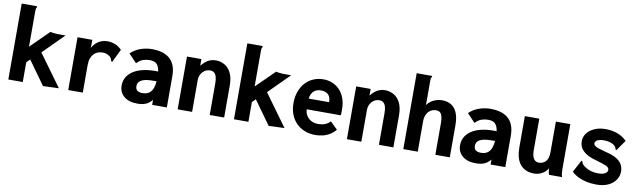

<svg xmlns="http://www.w3.org/2000/svg" viewBox="-41 -1168 5582 1676"><g transform="rotate(10 2750.0 -330.5)"><path d="M206 -205 176 -175V0H48V-673H175H184V-663Q179 -657 177.5 -650Q176 -643 176 -626V-313L338 -473Q346 -471 356 -469.5Q366 -468 376 -467Q386 -466 395 -465.5Q404 -465 410 -465H473L291 -283L496 -1L356 4Z M579 -468H710L709 -338L695 -345Q698 -375 711 -399.5Q724 -424 744.5 -442Q765 -460 789.5 -469.5Q814 -479 840 -479Q880 -479 912 -466Q944 -453 971 -425L918 -317L915 -309L905 -313Q902 -321 899.5 -330Q897 -339 886 -351Q872 -361 856 -368Q840 -375 821 -375Q797 -375 776.5 -367.5Q756 -360 741 -344Q726 -328 717 -303.5Q708 -279 708 -244V0H579Z M1193 12Q1117 12 1074 -24.5Q1031 -61 1031 -120Q1031 -158 1047.5 -189.5Q1064 -221 1097.5 -245Q1131 -269 1182 -282.5Q1233 -296 1301 -296Q1307 -296 1317 -295.5Q1327 -295 1339 -295Q1351 -295 1361 -294L1364 -208Q1356 -209 1343.5 -209Q1331 -209 1318 -209Q1305 -209 1297 -209Q1255 -209 1228.5 -203.5Q1202 -198 1186.5 -188Q1171 -178 1165 -165Q1159 -152 1159 -137Q1159 -124 1163.5 -113.5Q1168 -103 1176 -97.5Q1184 -92 1195.5 -89Q1207 -86 1220 -86Q1247 -86 1267 -95Q1287 -104 1300.5 -123.5Q1314 -143 1320.5 -173.5Q1327 -204 1327 -246Q1327 -301 1316 -330Q1305 -359 1285 -370Q1265 -381 1235 -381Q1204 -381 1176.5 -371.5Q1149 -362 1121 -333L1050 -408Q1092 -447 1141.5 -463Q1191 -479 1240 -479Q1283 -479 1321.5 -469Q1360 -459 1389.5 -436.5Q1419 -414 1436 -374.5Q1453 -335 1453 -276V0H1323V-44Q1310 -29 1296.5 -18Q1283 -7 1267 -0.5Q1251 6 1233 9Q1215 12 1193 12Z M1549 0V-468H1677V-409Q1694 -430 1712 -445.5Q1730 -461 1753 -470Q1776 -479 1804 -479Q1845 -479 1881 -459Q1917 -439 1939 -395.5Q1961 -352 1961 -282V0H1833V-281Q1833 -316 1826 -339Q1819 -362 1805 -373Q1791 -384 1770 -384Q1752 -384 1735.5 -377Q1719 -370 1706 -356.5Q1693 -343 1685 -324.5Q1677 -306 1677 -282V0Z M2206 -205 2176 -175V0H2048V-673H2175H2184V-663Q2179 -657 2177.5 -650Q2176 -643 2176 -626V-313L2338 -473Q2346 -471 2356 -469.5Q2366 -468 2376 -467Q2386 -466 2395 -465.5Q2404 -465 2410 -465H2473L2291 -283L2496 -1L2356 4Z M2770 12Q2720 12 2677 -4.5Q2634 -21 2602.5 -52Q2571 -83 2553 -128Q2535 -173 2535 -230Q2535 -288 2552.5 -334.5Q2570 -381 2600 -413Q2630 -445 2670.5 -462Q2711 -479 2758 -479Q2799 -479 2835.5 -464.5Q2872 -450 2900.5 -421Q2929 -392 2945.5 -349Q2962 -306 2962 -250Q2962 -239 2962 -223Q2962 -207 2961 -196H2658Q2660 -168 2670.5 -147.5Q2681 -127 2697.5 -113.5Q2714 -100 2734.5 -93.5Q2755 -87 2776 -87Q2797 -87 2815.5 -90.5Q2834 -94 2851.5 -103Q2869 -112 2885 -129L2949 -66Q2926 -39 2898 -21.5Q2870 -4 2837.5 4Q2805 12 2770 12ZM2659 -291H2840Q2840 -313 2834.5 -330Q2829 -347 2817.5 -358Q2806 -369 2790 -374.5Q2774 -380 2753 -380Q2735 -380 2719 -375Q2703 -370 2690.5 -359Q2678 -348 2670 -331Q2662 -314 2659 -291Z M3049 0V-468H3177V-409Q3194 -430 3212 -445.5Q3230 -461 3253 -470Q3276 -479 3304 -479Q3345 -479 3381 -459Q3417 -439 3439 -395.5Q3461 -352 3461 -282V0H3333V-281Q3333 -316 3326 -339Q3319 -362 3305 -373Q3291 -384 3270 -384Q3252 -384 3235.5 -377Q3219 -370 3206 -356.5Q3193 -343 3185 -324.5Q3177 -306 3177 -282V0Z M3549 -673H3676H3686V-663Q3680 -657 3678.5 -650Q3677 -643 3677 -626V-414Q3694 -437 3715.5 -451Q3737 -465 3761.5 -472Q3786 -479 3809 -479Q3856 -479 3889.5 -459Q3923 -439 3942 -395.5Q3961 -352 3961 -282V0H3833V-281Q3833 -319 3826 -342Q3819 -365 3806 -374.5Q3793 -384 3774 -384Q3757 -384 3742.5 -379Q3728 -374 3716 -364.5Q3704 -355 3695 -340.5Q3686 -326 3681.5 -308Q3677 -290 3677 -269V0H3549Z M4193 12Q4117 12 4074 -24.5Q4031 -61 4031 -120Q4031 -158 4047.5 -189.5Q4064 -221 4097.5 -245Q4131 -269 4182 -282.5Q4233 -296 4301 -296Q4307 -296 4317 -295.5Q4327 -295 4339 -295Q4351 -295 4361 -294L4364 -208Q4356 -209 4343.5 -209Q4331 -209 4318 -209Q4305 -209 4297 -209Q4255 -209 4228.5 -203.5Q4202 -198 4186.5 -188Q4171 -178 4165 -165Q4159 -152 4159 -137Q4159 -124 4163.5 -113.5Q4168 -103 4176 -97.5Q4184 -92 4195.5 -89Q4207 -86 4220 -86Q4247 -86 4267 -95Q4287 -104 4300.5 -123.5Q4314 -143 4320.5 -173.5Q4327 -204 4327 -246Q4327 -301 4316 -330Q4305 -359 4285 -370Q4265 -381 4235 -381Q4204 -381 4176.5 -371.5Q4149 -362 4121 -333L4050 -408Q4092 -447 4141.5 -463Q4191 -479 4240 -479Q4283 -479 4321.5 -469Q4360 -459 4389.5 -436.5Q4419 -414 4436 -374.5Q4453 -335 4453 -276V0H4323V-44Q4310 -29 4296.5 -18Q4283 -7 4267 -0.5Q4251 6 4233 9Q4215 12 4193 12Z M4709 12Q4680 12 4655 4.5Q4630 -3 4609.5 -18Q4589 -33 4574.5 -56.5Q4560 -80 4552 -113Q4544 -146 4544 -188V-468H4672V-188Q4672 -161 4676.5 -142.5Q4681 -124 4689.5 -112Q4698 -100 4709 -94.5Q4720 -89 4733 -89Q4753 -89 4769 -96Q4785 -103 4796.5 -116.5Q4808 -130 4813.5 -150.5Q4819 -171 4819 -199V-468H4947V-75Q4947 -52 4948.5 -34.5Q4950 -17 4957 0H4842Q4837 -10 4835 -19.5Q4833 -29 4832.5 -38.5Q4832 -48 4832 -57Q4822 -40 4808 -27Q4794 -14 4778 -5.5Q4762 3 4744.5 7.5Q4727 12 4709 12Z M5262 12Q5218 12 5178 4Q5138 -4 5103.5 -20Q5069 -36 5041 -63L5094 -163L5098 -171L5107 -166Q5109 -159 5112.5 -150.5Q5116 -142 5128 -131Q5154 -110 5187 -98.5Q5220 -87 5263 -87Q5288 -87 5305.5 -92.5Q5323 -98 5333 -108.5Q5343 -119 5343 -131Q5343 -142 5336.5 -150Q5330 -158 5317 -164.5Q5304 -171 5284 -177.5Q5264 -184 5236 -192Q5185 -205 5148 -224.5Q5111 -244 5091 -272Q5071 -300 5071 -339Q5071 -378 5094.5 -409.5Q5118 -441 5160.5 -460Q5203 -479 5259 -479Q5287 -479 5313.5 -474.5Q5340 -470 5363.5 -461.5Q5387 -453 5408 -439.5Q5429 -426 5448 -408L5388 -322L5382 -314L5373 -321Q5372 -329 5368.5 -336Q5365 -343 5354 -354Q5334 -368 5310 -374Q5286 -380 5261 -380Q5230 -380 5206.5 -370Q5183 -360 5183 -340Q5183 -328 5194.5 -318.5Q5206 -309 5230.5 -301Q5255 -293 5293 -283Q5350 -270 5385.5 -250Q5421 -230 5438 -202Q5455 -174 5455 -137Q5455 -97 5432.5 -63Q5410 -29 5367 -8.5Q5324 12 5262 12Z"/></g></svg>

Font: Inconsolata ExtraBold
Style: Regular
Weight: 800
Designer: Raph Levien, Cyreal, Brenton Simpson
Foundry: Raph Levien, Cyreal, Google
Version: Version 3.001